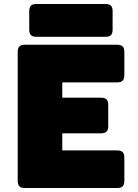

<svg xmlns="http://www.w3.org/2000/svg" viewBox="-20 -945 694 965"><path d="M569 0H105Q86 0 77.5 -8.5Q69 -17 69 -36V-684Q69 -703 77.5 -711.5Q86 -720 105 -720H569Q588 -720 596.5 -711.5Q605 -703 605 -684V-567Q605 -548 596.5 -539.5Q588 -531 569 -531H293V-454H488Q507 -454 515.5 -445.5Q524 -437 524 -418V-311Q524 -292 515.5 -283.5Q507 -275 488 -275H293V-189H569Q588 -189 596.5 -180.5Q605 -172 605 -153V-36Q605 -17 596.5 -8.5Q588 0 569 0ZM510 -760H163Q144 -760 135.5 -768.5Q127 -777 127 -796V-889Q127 -908 135.5 -916.5Q144 -925 163 -925H510Q529 -925 537.5 -916.5Q546 -908 546 -889V-796Q546 -777 537.5 -768.5Q529 -760 510 -760Z"/></svg>

Font: Bungee
Style: Regular
Weight: 400
Designer: David Jonathan Ross
Foundry: David Jonathan Ross
Version: Version 1.000;PS 1.0;hotconv 1.0.72;makeotf.lib2.5.5900